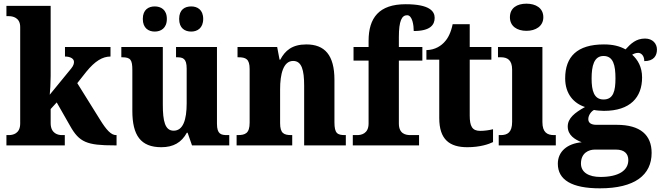

<svg xmlns="http://www.w3.org/2000/svg" viewBox="-20 -792 3599 1046"><path d="M15 0H333V-56H317C297 -56 256 -64 256 -121V-198L289 -234L362 -106C412 -17 453 0 603 0H615V-56H612C585 -56 559 -85 525 -140L401 -339L450 -401C498 -460 539 -484 582 -484V-536H334V-484C364 -484 383 -472 383 -455C383 -448 382 -436 368 -419L251 -276C253 -289 256 -344 256 -378V-760H15V-704H28C48 -704 90 -697 90 -645V-119C90 -63 49 -56 28 -56H15Z M1022 -620C1054 -620 1087 -638 1087 -689C1087 -740 1054 -757 1022 -757C987 -757 956 -740 956 -689C956 -638 987 -620 1022 -620ZM823 -620C856 -620 889 -638 889 -689C889 -740 856 -757 823 -757C790 -757 758 -740 758 -689C758 -638 790 -620 823 -620ZM859 10C925 10 969 -16 998 -69H1002L1026 0H1229V-56H1219C1185 -56 1162 -60 1162 -118V-536H939V-480H942C976 -480 997 -475 997 -418V-230C997 -138 977 -80 926 -80C879 -80 867 -132 867 -222V-536H641V-480H645C692 -480 701 -466 701 -409V-188C701 -54 747 10 859 10Z M1269 0H1572V-56H1568C1527 -56 1506 -65 1506 -121V-306C1506 -387 1523 -460 1577 -460C1624 -460 1637 -410 1637 -325V0H1864V-56H1860C1818 -56 1802 -65 1802 -126V-357C1802 -492 1749 -550 1649 -550C1571 -550 1533 -516 1507 -467H1503L1490 -536H1274V-480H1278C1319 -480 1340 -471 1340 -416V-124C1340 -65 1316 -56 1274 -56H1269Z M1902 0H2263V-56H2216C2190 -56 2153 -63 2153 -119V-462H2281V-536H2153V-590C2153 -679 2169 -709 2198 -709C2227 -709 2234 -653 2234 -623C2325 -623 2348 -657 2348 -695C2348 -730 2321 -769 2190 -769C2045 -769 1988 -695 1988 -569V-536H1906V-462H1988V-119C1988 -63 1947 -56 1926 -56H1902Z M2526 10C2596 10 2644 -7 2666 -18V-88C2646 -83 2621 -79 2596 -79C2552 -79 2539 -105 2539 -163V-467H2657V-536H2539V-660H2446C2437 -616 2421 -584 2403 -565C2385 -544 2352 -520 2303 -519V-467H2373V-149C2373 -31 2430 10 2526 10Z M2848 -624C2898 -624 2940 -649 2940 -698C2940 -749 2898 -772 2848 -772C2797 -772 2758 -749 2758 -698C2758 -649 2797 -624 2848 -624ZM2697 0H3008V-56H2998C2961 -56 2935 -71 2935 -127V-536H2693V-480H2709C2744 -480 2770 -465 2770 -413V-128C2770 -71 2745 -56 2708 -56H2697Z M3248 234C3439 234 3530 161 3530 41C3530 -56 3469 -112 3340 -112H3229C3203 -112 3185 -121 3185 -143C3185 -165 3202 -186 3216 -193C3227 -190 3257 -188 3270 -188C3414 -188 3478 -262 3478 -370C3478 -428 3454 -467 3424 -494C3433 -499 3443 -504 3457 -504C3471 -504 3490 -491 3490 -459C3542 -459 3559 -489 3559 -522C3559 -554 3536 -582 3494 -582C3445 -582 3416 -554 3388 -523C3355 -541 3319 -550 3270 -550C3124 -550 3059 -483 3059 -365C3059 -280 3106 -229 3167 -209C3111 -178 3073 -148 3073 -103C3073 -55 3112 -32 3149 -17C3071 -10 3019 33 3019 100C3019 188 3095 234 3248 234ZM3268 -250C3216 -250 3203 -298 3203 -364C3203 -433 3216 -487 3268 -487C3322 -487 3333 -435 3333 -365C3333 -297 3322 -250 3268 -250ZM3251 172C3189 172 3145 148 3145 99C3145 40 3189 23 3220 23H3336C3381 23 3403 45 3403 80C3403 137 3350 172 3251 172Z"/></svg>

Font: Noto Serif Devanagari SemiCondensed ExtraBold
Style: Regular
Weight: 800
Width: 4
Designer: Universal Thirst, Indian Type Foundry and the Monotype Design Team
Foundry: Monotype Imaging Inc.
Version: Version 2.004